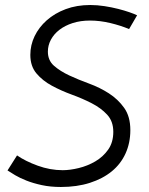

<svg xmlns="http://www.w3.org/2000/svg" viewBox="-20 -738 594 766"><path d="M527 -677 495 -622Q462 -636 420.5 -646Q379 -656 339 -656Q301 -656 270 -646Q239 -636 217 -619Q195 -602 183 -579.5Q171 -557 171 -532Q171 -497 195.5 -475.5Q220 -454 256.5 -437Q293 -420 335.5 -404.5Q378 -389 414.5 -365.5Q451 -342 475.5 -307.5Q500 -273 500 -219Q500 -168 481 -126Q462 -84 426 -54.5Q390 -25 338.5 -8.5Q287 8 223 8Q181 8 146.5 0.5Q112 -7 85.5 -17.5Q59 -28 40.5 -39Q22 -50 10 -58L48 -118Q81 -95 130.5 -77Q180 -59 230 -59Q259 -59 294 -67.5Q329 -76 360 -94Q391 -112 411.5 -141Q432 -170 432 -212Q432 -254 407.5 -280.5Q383 -307 346 -326Q309 -345 266.5 -360.5Q224 -376 187 -396Q150 -416 125.5 -445Q101 -474 101 -519Q101 -558 118 -593.5Q135 -629 166.5 -657Q198 -685 242 -701.5Q286 -718 340 -718Q368 -718 397 -713.5Q426 -709 451.5 -702.5Q477 -696 497 -689Q517 -682 527 -677Z"/></svg>

Font: Josefin Sans
Style: Italic
Weight: 400
Italic angle: -7.5°
Designer: Santiago Orozco
Foundry: Typemade